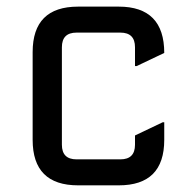

<svg xmlns="http://www.w3.org/2000/svg" viewBox="-20 -557 553 577"><path d="M214.8 0Q78.1 0 78.1 -136.7V-400.4Q78.1 -537.1 214.8 -537.1H336.9Q473.6 -537.1 473.6 -397.9L390.6 -358.4H385.7V-415Q385.7 -459 341.8 -459H210Q166 -459 166 -415V-122.1Q166 -78.1 210 -78.1H341.8Q385.7 -78.1 385.7 -122.1V-149.9L468.8 -189.5H473.6V-136.7Q473.6 0 336.9 0Z"/></svg>

Font: Nova Square
Style: Book
Weight: 400
Designer: Wojciech Kalinowski "wmk69" (wmk69@o2.pl)
Foundry: Wojciech Kalinowski "wmk69" (wmk69@o2.pl)
Version: Version 3.1.0; 2021-05-23